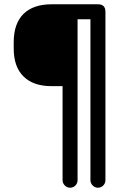

<svg xmlns="http://www.w3.org/2000/svg" viewBox="-20 -678 616 896"><path d="M342 -588C342 -588 402 -588 402 -588C402 -588 402 163 402 163C402 163 402 163 402 163C402 172.5 405.5 180.5 412.5 187.5C419.5 194.5 427.5 198 437 198C437 198 437 198 437 198C446.5 198 455 194.5 462 187.5C468.5 180.5 472 172.5 472 163C472 163 472 -623 472 -623C472 -623 472 -623 472 -623C472 -646.5 460.5 -658 437 -658C437 -658 221 -658 221 -658C221 -658 221 -658 221 -658C163.5 -658 120 -643 89.5 -613C59 -582.5 44 -538.5 44 -481C44 -481 44 -452 44 -452C44 -452 44 -452 44 -452C44 -395 59 -351.5 89.5 -321.5C120 -291 163.5 -276 221 -276C221 -276 272 -276 272 -276C272 -276 272 163 272 163C272 163 272 163 272 163C272 172.5 275.5 180.5 282.5 187.5C289.5 194.5 297.5 198 307 198C307 198 307 198 307 198C316.5 198 325 194.5 332 187.5C338.5 180.5 342 172.5 342 163C342 163 342 -588 342 -588Z"/></svg>

Font: Jura-Fortis-Bold
Style: Bold
Weight: 500
Designer: Daniel Johnson, Alexei Vanyashin, Mirko Velimirovic
Foundry: Daniel Johnson
Version: ""